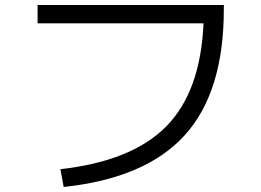

<svg xmlns="http://www.w3.org/2000/svg" viewBox="-20 -723 1040 766"><path d="M130 -703H873V-687Q873 -356 717.5 -184Q562 -12 234 23L221 -48Q506 -80 643 -218.5Q780 -357 792 -630H130Z"/></svg>

Font: Mplus 1p
Style: Regular
Weight: 400
Version: Version 1.061